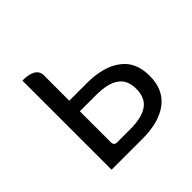

<svg xmlns="http://www.w3.org/2000/svg" viewBox="-140 -681 822 822"><g transform="rotate(-45 271.5 -270.0)"><path d="M95 0V-540Q176 -540 176 -490V-337H283Q382 -337 438 -295Q495 -254 495 -169Q495 -85 438 -42Q382 0 283 0ZM176 -85Q176 -66 195 -66H273Q345 -66 380 -91Q415 -116 415 -170Q415 -224 380 -248Q346 -273 273 -273H176Z"/></g></svg>

Font: Swei Half Moon CJK TC
Style: DemiLight
Weight: 350
Version: Version 2.125